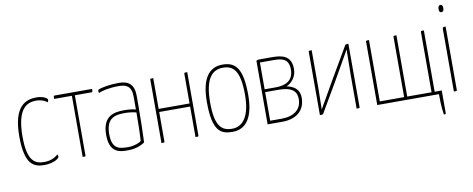

<svg xmlns="http://www.w3.org/2000/svg" viewBox="-69 -989 3615 1468"><g transform="rotate(-10 1738.5 -255.0)"><path d="M316 -476C316 -492 275 -510 232 -510C151 -510 50 -479 50 -239C50 -20 119 10 201 10C270 10 318 -19 318 -35C318 -41 316 -48 312 -53C294 -34 257 -13 205 -13C130 -13 74 -45 74 -234C74 -461 160 -486 225 -486C265 -486 294 -471 310 -458C314 -463 316 -472 316 -476Z M523 -475H651C660 -475 661 -476 661 -500H371C364 -500 362 -500 362 -475H500V0C522 0 523 0 523 -7V-9Z M988 -389C988 -479 944 -510 870 -510C801 -510 733 -498 710 -486C706 -484 705 -480 705 -473C705 -468 706 -465 709 -460C732 -472 789 -486 865 -486C921 -486 964 -471 964 -385V-287C940 -294 907 -297 873 -297C790 -297 706 -278 706 -135C706 0 780 12 851 10C926 10 966 -18 982 -28C985 -108 988 -209 988 -323ZM964 -264C964 -187 962 -96 958 -43C944 -31 903 -14 858 -14C793 -14 730 -16 730 -136C730 -265 803 -275 878 -275C903 -275 939 -271 964 -264Z M1400 -500C1376 -500 1376 -500 1376 -490V-261H1136V-500C1112 -500 1112 -500 1112 -490V0C1136 0 1136 0 1136 -10V-237H1376V0C1400 0 1400 0 1400 -10Z M1508 -248C1508 -21 1571 10 1663 10C1769 10 1829 -75 1829 -248C1829 -454 1776 -510 1675 -510C1573 -510 1508 -435 1508 -248ZM1532 -241C1532 -423 1588 -486 1674 -486C1755 -486 1805 -440 1805 -252C1805 -93 1751 -14 1664 -14C1580 -14 1532 -59 1532 -241Z M1960 -500C1940 -500 1936 -495 1936 -490V0H2050C2162 0 2228 -58 2228 -156C2228 -216 2189 -240 2168 -249C2153 -256 2139 -259 2128 -261C2137 -262 2208 -298 2208 -383C2208 -490 2129 -500 2058 -500ZM1960 -268V-476H2028H2060C2127 -476 2184 -470 2184 -382C2184 -294 2120 -268 2047 -268ZM1960 -24V-246H2062C2175 -246 2204 -205 2204 -149C2204 -70 2146 -24 2049 -24Z M2484 -251 2363 -40C2363 -57 2364 -74 2364 -91C2365 -125 2366 -158 2366 -192V-500C2349 -500 2342 -500 2342 -493V0C2360 0 2364 0 2369 -7L2504 -238C2537 -295 2569 -351 2601 -408C2611 -425 2620 -442 2630 -459C2630 -438 2629 -416 2629 -395C2628 -353 2627 -311 2627 -268V0C2646 0 2651 0 2651 -7V-500C2633 -500 2628 -498 2625 -493Z M3292 -24H3237V-500C3213 -500 3213 -500 3213 -490V-24H3024V-500C3000 -500 3000 -500 3000 -490V-24H2811V-500C2788 -500 2787 -500 2787 -490V0H3266C3266 29 3266 96 3276 160C3281 160 3292 160 3292 154Z M3376 -642C3375 -625 3380 -615 3393 -614C3407 -614 3412 -623 3413 -640C3414 -659 3408 -670 3395 -670C3383 -670 3377 -661 3376 -642ZM3406 -500C3387 -500 3382 -500 3382 -485V0C3406 0 3406 0 3406 -10Z"/></g></svg>

Font: Yanone Kaffeesatz Extra Light
Style: Regular
Weight: 200
Designer: Yanone (Cyrillic: Daniel Pouzeot & Huerta Tipografica)
Foundry: Yanone
Version: Version 1.100;PS 001.100;hotconv 1.0.70;makeotf.lib2.5.58329